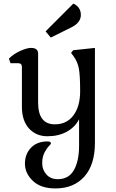

<svg xmlns="http://www.w3.org/2000/svg" viewBox="-20 -780 650 1078"><path d="M291 278Q209 278 164.5 235.5Q120 193 120 139Q120 85 154 49.5Q188 14 247 14Q266 14 266 25Q266 29 254 41Q242 53 229.5 77Q217 101 217 137Q217 173 240.5 199.5Q264 226 304 226Q366 226 395 175Q424 124 424 38V-110Q401 -66 355 -40.5Q309 -15 246 -15Q183 -15 143 -58.5Q103 -102 103 -181V-403Q103 -425 83 -425H39L30 -451Q56 -477 93.5 -494Q131 -511 154 -511Q194 -511 194 -479V-204Q194 -82 288 -82Q355 -82 392.5 -132.5Q430 -183 430 -268.5Q430 -354 423 -394Q416 -434 391 -467L379 -483L391 -498L513 -511V22Q513 145 453.5 211.5Q394 278 291 278ZM392 -760Q434 -740 434 -696Q434 -652 378 -625L265 -569L236 -604Z"/></svg>

Font: Gabriela
Style: Regular
Weight: 400
Designer: Eduardo Rodriguez Tunni
Foundry: Eduardo Rodriguez Tunni
Version: Version 1.003